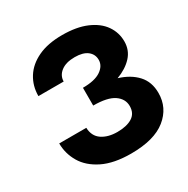

<svg xmlns="http://www.w3.org/2000/svg" viewBox="-165 -858 998 1020"><g transform="rotate(-30 334.0 -348.5)"><path d="M353 16Q248 16 180 -17.5Q112 -51 80 -105.5Q48 -160 48 -222H214Q216 -170 253 -145Q290 -120 347 -120Q404 -120 438 -141Q472 -162 472 -207Q472 -251 432 -278.5Q392 -306 305 -306V-415Q378 -415 415 -440Q452 -465 452 -502Q452 -536 425.5 -557Q399 -578 348 -578Q294 -578 263.5 -554.5Q233 -531 233 -495H78Q78 -557 109 -606.5Q140 -656 200.5 -684.5Q261 -713 349 -713Q437 -713 497.5 -687Q558 -661 588.5 -617Q619 -573 619 -519Q619 -465 584 -427Q549 -389 490 -367Q559 -346 599 -302.5Q639 -259 639 -191Q639 -100 567 -42Q495 16 353 16Z"/></g></svg>

Font: Jost*
Style: Bold
Weight: 700
Version: Version 3.7